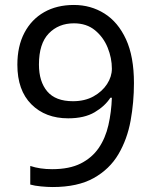

<svg xmlns="http://www.w3.org/2000/svg" viewBox="-20 -744 612 774"><path d="M520 -409Q520 -332 506.5 -257.5Q493 -183 457.5 -122.5Q422 -62 357.5 -26Q293 10 192 10Q172 10 145.5 7.5Q119 5 102 0V-75Q141 -62 190 -62Q260 -62 305.5 -85Q351 -108 378 -147.5Q405 -187 417 -239.5Q429 -292 431 -350H425Q403 -316 361.5 -291.5Q320 -267 255 -267Q163 -267 106.5 -323.5Q50 -380 50 -483Q50 -558 78.5 -612Q107 -666 158 -695Q209 -724 278 -724Q346 -724 401 -689.5Q456 -655 488 -585.5Q520 -516 520 -409ZM278 -650Q216 -650 176.5 -609Q137 -568 137 -484Q137 -415 170.5 -375.5Q204 -336 274 -336Q322 -336 357 -355.5Q392 -375 411.5 -405Q431 -435 431 -467Q431 -510 414 -552Q397 -594 363 -622Q329 -650 278 -650Z"/></svg>

Font: Noto Sans Tamil Supplement
Style: Regular
Weight: 400
Designer: Ek Type
Foundry: Ek Type
Version: Version 2.001; ttfautohint (v1.8.4.7-5d5b)